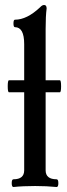

<svg xmlns="http://www.w3.org/2000/svg" viewBox="-20 -746 268 770"><path d="M34 4Q27 4 27 -11.5Q27 -27 34 -27Q77 -27 77 -63V-376H16Q11 -376 11 -400Q11 -424 16 -424H77V-569Q77 -637 40 -637Q34 -637 34 -652Q34 -667 40 -667Q88 -667 141 -717Q149 -726 157 -726Q167 -726 167 -712Q163 -682 163 -630V-424H220Q225 -424 225 -400Q225 -376 220 -376H163V-63Q163 -27 207 -27Q214 -27 214 -11.5Q214 4 207 4Q167 0 121 0Q71 0 34 4Z"/></svg>

Font: Junicode Cond Medium
Style: Regular
Weight: 500
Width: 3
Designer: Peter S. Baker
Version: Version 2.201